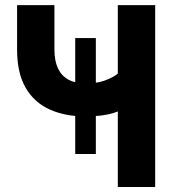

<svg xmlns="http://www.w3.org/2000/svg" viewBox="-20 -743 685 763"><path d="M278.9 -591.8V-130.9H360.9V-591.8ZM320 -280.3Q387.9 -280.3 432.4 -294.5Q477 -308.8 502.5 -327.4Q528 -346 538.6 -360.3Q549.2 -374.5 549.2 -374.5L477.5 -479.9Q477.5 -479.9 468.9 -469.5Q460.4 -459.1 441.8 -445.7Q423.3 -432.3 393.2 -421.9Q363.1 -411.5 320 -411.5Q279.3 -411.5 251.8 -426.6Q224.3 -441.7 210.3 -471.5Q196.3 -501.4 196.3 -545.8V-722.7H47.9V-545.8Q47.9 -453 81.8 -394.5Q115.7 -335.9 177.1 -308.1Q238.5 -280.3 320 -280.3ZM448.2 0H596.7V-722.7H448.2Z"/></svg>

Font: Giphurs SC
Style: Regular
Weight: 400
Version: Version 0.920